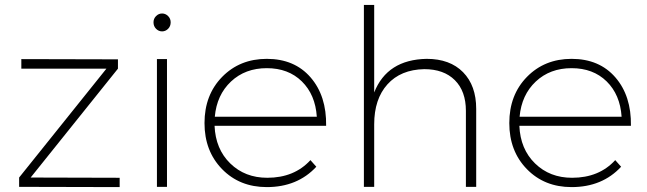

<svg xmlns="http://www.w3.org/2000/svg" viewBox="-20 -762 2638 783"><path d="M461 -520V-482L105 -38L468 -37V1L58 0V-38L414 -482H67V-521Z M676 -671Q676 -655 665.5 -644.5Q655 -634 641 -634Q627 -634 616.5 -644.5Q606 -655 606 -671Q606 -686 616.5 -696.5Q627 -707 641 -707Q655 -707 665.5 -696.5Q676 -686 676 -671ZM661 -521V0H620V-521Z M1068 -522Q1181 -522 1246.5 -446.5Q1312 -371 1310 -249H855Q859 -154 919 -95.5Q979 -37 1070 -37Q1180 -37 1246 -109L1270 -82Q1193 1 1068 1Q957 1 885.5 -72.5Q814 -146 814 -260Q814 -375 886 -448.5Q958 -522 1068 -522ZM856 -286H1272Q1266 -376 1211 -430Q1156 -484 1068 -484Q980 -484 922 -429.5Q864 -375 856 -286Z M1720 -522Q1815 -522 1868.5 -467.5Q1922 -413 1922 -318V0H1880V-310Q1880 -390 1835 -435Q1790 -480 1710 -480Q1614 -478 1560 -418Q1506 -358 1506 -255V0H1464V-742H1506V-385Q1559 -519 1720 -522Z M2311 -522Q2424 -522 2489.5 -446.5Q2555 -371 2553 -249H2098Q2102 -154 2162 -95.5Q2222 -37 2313 -37Q2423 -37 2489 -109L2513 -82Q2436 1 2311 1Q2200 1 2128.5 -72.5Q2057 -146 2057 -260Q2057 -375 2129 -448.5Q2201 -522 2311 -522ZM2099 -286H2515Q2509 -376 2454 -430Q2399 -484 2311 -484Q2223 -484 2165 -429.5Q2107 -375 2099 -286Z"/></svg>

Font: Montserrat Ultra Light
Style: Regular
Weight: 200
Designer: Julieta Ulanovsky
Foundry: Julieta Ulanovsky
Version: Version 3.100;PS 003.100;hotconv 1.0.88;makeotf.lib2.5.64775